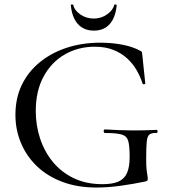

<svg xmlns="http://www.w3.org/2000/svg" viewBox="-20 -827 759 859"><path d="M412 12Q326 12 258.5 -13.5Q191 -39 144.5 -84Q98 -129 73.5 -188Q49 -247 49 -313Q49 -388 77.5 -447Q106 -506 158 -548.5Q210 -591 279 -613.5Q348 -636 429 -636Q481 -636 527.5 -627Q574 -618 605 -601Q614 -597 615 -594Q616 -591 617 -578L630 -454Q630 -451 625 -450Q620 -449 618 -453Q608 -484 591 -513.5Q574 -543 548 -566.5Q522 -590 486.5 -604Q451 -618 404 -618Q330 -618 270 -583.5Q210 -549 175 -484.5Q140 -420 140 -330Q140 -266 159.5 -207Q179 -148 217 -102Q255 -56 310.5 -29.5Q366 -3 438 -3Q483 -3 509.5 -14.5Q536 -26 548 -52.5Q560 -79 560 -125Q560 -173 554 -195.5Q548 -218 525 -225Q502 -232 450 -232Q444 -232 444 -240Q444 -248 449 -248Q515 -244 568.5 -243.5Q622 -243 680 -246Q685 -246 685 -239Q685 -232 680 -232Q659 -233 649 -225.5Q639 -218 636.5 -193Q634 -168 634 -115Q634 -82 636 -66Q638 -50 639.5 -42.5Q641 -35 641 -27Q641 -21 639 -19Q637 -17 630 -15Q578 -4 520.5 4Q463 12 412 12ZM400 -690Q355 -690 328.5 -719.5Q302 -749 297 -803Q296 -807 301.5 -807Q307 -807 308 -805Q312 -782 338.5 -763Q365 -744 400 -744Q433 -744 459.5 -763Q486 -782 491 -805Q491 -807 496.5 -807Q502 -807 502 -803Q497 -749 471 -719.5Q445 -690 400 -690Z"/></svg>

Font: Cormorant Garamond Light Medium
Style: Regular
Weight: 500
Version: Version 4.001